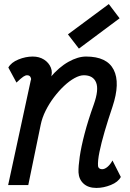

<svg xmlns="http://www.w3.org/2000/svg" viewBox="-20 -910 640 944"><path d="M533 -121 574 -40Q561 -15 525 -0.5Q489 14 454 14Q414 14 391 -7Q368 -28 366 -62Q365 -91 372 -139.5Q379 -188 396 -253Q413 -318 441 -396Q467 -469 452.5 -504.5Q438 -540 392 -540Q372 -540 346.5 -526Q321 -512 295 -487.5Q269 -463 245.5 -432Q222 -401 204.5 -366Q187 -331 180 -296L119 0H20L130 -509Q130 -512 132 -516.5Q134 -521 132 -526Q130 -533 125.5 -536.5Q121 -540 113 -540Q105 -540 94.5 -533Q84 -526 61 -504L21 -578Q35 -603 70.5 -617.5Q106 -632 141 -632Q173 -632 196.5 -617Q220 -602 230 -577.5Q240 -553 229 -525L226 -528Q270 -580 316.5 -606Q363 -632 403 -632Q506 -632 539 -567Q572 -502 533 -385Q511 -320 494.5 -263.5Q478 -207 469 -163Q460 -119 462 -93Q463 -86 468.5 -82Q474 -78 482 -78Q495 -78 509 -90Q523 -102 533 -121ZM368 -671 314 -741 515 -890 568 -820Z"/></svg>

Font: Victor Mono Thin
Style: Italic
Weight: 100
Italic angle: -12°
Monospace: yes
Designer: Rune Bjørnerås
Version: Version 1.561;gftools[0.9.30]